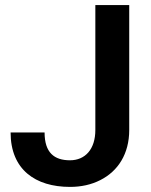

<svg xmlns="http://www.w3.org/2000/svg" viewBox="-20 -731 597 761"><path d="M357.9 -215.8C357.9 -139.2 317.4 -95.7 257.3 -95.7C195.3 -95.7 156.7 -125.5 156.7 -206.1H22C22 -58.6 120.6 9.8 257.3 9.8C301.8 9.8 341.8 1 377.4 -17.1C448.2 -52.7 492.2 -121.6 492.2 -215.8V-710.9H357.9Z"/></svg>

Font: Vazirmatn SemiBold
Style: Regular
Weight: 600
Designer: Saber Rastikerdar
Foundry: Saber Rastikerdar
Version: Version 33.003